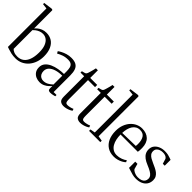

<svg xmlns="http://www.w3.org/2000/svg" viewBox="81 -1716 2623 2623"><g transform="rotate(45 1393.0 -404.0)"><path d="M-7 -780V-802.5L116 -819H130L141.5 -809.5V-458.5Q153 -473 175.2 -491.5Q197.5 -510 230 -523.5Q262.5 -537 305 -537Q364.5 -537 410.2 -508.8Q456 -480.5 482 -424Q508 -367.5 508 -283Q508 -220.5 489 -167Q470 -113.5 435.5 -73.5Q401 -33.5 353.5 -11.2Q306 11 250 11Q204 11 165.8 2.5Q127.5 -6 101.5 -15.2Q75.5 -24.5 67.5 -27V-771ZM280.5 -493Q248 -493 220.5 -481.5Q193 -470 173 -454.5Q153 -439 141.5 -426.5V-64.5Q151 -50.5 179.5 -37.2Q208 -24 248.5 -24Q304 -24 342.8 -52.5Q381.5 -81 402 -136.8Q422.5 -192.5 423 -273Q423.5 -349 404.2 -397.5Q385 -446 352.8 -469.5Q320.5 -493 280.5 -493Z M712 8.5Q675.5 8.5 641.5 -6.2Q607.5 -21 585.5 -51.8Q563.5 -82.5 563.5 -131Q563.5 -179.5 591.8 -213Q620 -246.5 665.8 -267.2Q711.5 -288 765.5 -297.5Q819.5 -307 870.5 -307.5V-355.5Q870.5 -399 862.8 -427.8Q855 -456.5 833.8 -471.2Q812.5 -486 771.5 -486Q719 -486 677.2 -470.5Q635.5 -455 606 -438L589.5 -467.5Q604.5 -479.5 634.5 -495.5Q664.5 -511.5 704.2 -523.5Q744 -535.5 788 -535.5Q847 -535.5 881.2 -515.8Q915.5 -496 930.2 -456Q945 -416 945 -354.5V-32.5H1001.5V-8Q991 -5 977.5 -1.5Q964 2 949.2 4.5Q934.5 7 919 7Q897 7 885.5 -1.5Q874 -10 874 -34.5V-79.5Q864 -65.5 841.5 -44.5Q819 -23.5 786.2 -7.5Q753.5 8.5 712 8.5ZM735.5 -40Q774 -40 807.8 -58Q841.5 -76 870.5 -104.5V-274Q805 -274 753.8 -258.2Q702.5 -242.5 673.2 -212.8Q644 -183 644 -140.5Q644 -107.5 656.5 -85Q669 -62.5 690 -51.2Q711 -40 735.5 -40Z M1174 8.5Q1136 8.5 1111.5 -11Q1087 -30.5 1087 -87.5V-480.5H1016.5V-507Q1022.5 -509 1032.8 -511.2Q1043 -513.5 1053.2 -516.2Q1063.5 -519 1068 -521Q1074.5 -524 1078.8 -528Q1083 -532 1086.2 -538Q1089.5 -544 1092.5 -552Q1096.5 -564 1102.8 -585.2Q1109 -606.5 1115 -629.8Q1121 -653 1124.5 -670.5H1162V-522.5H1297V-480.5H1161.5V-118Q1161.5 -84 1165.8 -67.2Q1170 -50.5 1179.8 -45.2Q1189.5 -40 1205.5 -40Q1226.5 -40 1255.8 -47.2Q1285 -54.5 1299 -62.5L1309 -36Q1296.5 -25.5 1274.5 -15.2Q1252.5 -5 1226 1.8Q1199.5 8.5 1174 8.5Z M1495.5 8.5Q1457.5 8.5 1433 -11Q1408.5 -30.5 1408.5 -87.5V-480.5H1338V-507Q1344 -509 1354.2 -511.2Q1364.5 -513.5 1374.8 -516.2Q1385 -519 1389.5 -521Q1396 -524 1400.2 -528Q1404.5 -532 1407.8 -538Q1411 -544 1414 -552Q1418 -564 1424.2 -585.2Q1430.5 -606.5 1436.5 -629.8Q1442.5 -653 1446 -670.5H1483.5V-522.5H1618.5V-480.5H1483V-118Q1483 -84 1487.2 -67.2Q1491.5 -50.5 1501.2 -45.2Q1511 -40 1527 -40Q1548 -40 1577.2 -47.2Q1606.5 -54.5 1620.5 -62.5L1630.5 -36Q1618 -25.5 1596 -15.2Q1574 -5 1547.5 1.8Q1521 8.5 1495.5 8.5Z M1733 -40V-771L1659 -780V-802.5L1781.5 -819H1795L1806.5 -810V-40L1879.5 -27.5V0H1662V-27.5Z M2148.5 11Q2075 11 2023.8 -22.2Q1972.5 -55.5 1945.2 -115.5Q1918 -175.5 1918 -257Q1918 -323 1937.8 -374.8Q1957.5 -426.5 1990.8 -462.8Q2024 -499 2066 -518Q2108 -537 2153 -537Q2238.5 -537 2288.5 -489Q2338.5 -441 2340.5 -348.5Q2341 -319.5 2339.5 -301.2Q2338 -283 2335 -269H2001.5Q2001.5 -223.5 2010.5 -180.8Q2019.5 -138 2039 -104.5Q2058.5 -71 2089.5 -51.2Q2120.5 -31.5 2164 -31.5Q2207 -31.5 2247.5 -47Q2288 -62.5 2310.5 -81.5L2323 -55Q2304.5 -37 2276.8 -22Q2249 -7 2215.8 2Q2182.5 11 2148.5 11ZM2002 -300.5 2259 -306Q2261 -316 2261.5 -327.5Q2262 -339 2262 -349Q2262 -419 2234.8 -460.8Q2207.5 -502.5 2147 -502.5Q2112 -502.5 2085.2 -487Q2058.5 -471.5 2040.5 -444Q2022.5 -416.5 2013 -379.8Q2003.5 -343 2002 -300.5Z M2575.5 10.5Q2540.5 10.5 2507.5 2.2Q2474.5 -6 2448 -15.5Q2421.5 -25 2405.5 -29V-149H2448L2469.5 -71Q2473.5 -61.5 2490.2 -50Q2507 -38.5 2531.2 -30.2Q2555.5 -22 2581.5 -22Q2618 -22 2644.2 -32Q2670.5 -42 2684.5 -62.2Q2698.5 -82.5 2698.5 -111.5Q2698.5 -138 2683 -158.5Q2667.5 -179 2636.2 -197Q2605 -215 2557.5 -234.5Q2509 -254 2477.8 -277.5Q2446.5 -301 2431 -330.2Q2415.5 -359.5 2415.5 -396Q2415.5 -442 2440 -473.2Q2464.5 -504.5 2504.2 -521Q2544 -537.5 2589.5 -537.5Q2629 -537.5 2656.2 -531.2Q2683.5 -525 2701.2 -517.8Q2719 -510.5 2729.5 -507.5V-394.5H2692.5L2669.5 -469.5Q2665 -477.5 2654.8 -486Q2644.5 -494.5 2627 -500.2Q2609.5 -506 2584 -506Q2558.5 -506.5 2533.5 -497.8Q2508.5 -489 2492.2 -470.5Q2476 -452 2476 -422Q2476 -392 2492 -371.2Q2508 -350.5 2534.5 -335.5Q2561 -320.5 2592 -307Q2624 -293 2654 -278.5Q2684 -264 2707.5 -245.8Q2731 -227.5 2745 -202.8Q2759 -178 2759 -143.5Q2759 -96 2736.2 -61.5Q2713.5 -27 2672.2 -8.2Q2631 10.5 2575.5 10.5Z"/></g></svg>

Font: Merriweather 96pt Light
Style: Regular
Weight: 300
Version: Version 2.100